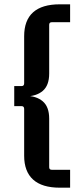

<svg xmlns="http://www.w3.org/2000/svg" viewBox="-20 -700 363 890"><path d="M208 -585V-359Q208 -304 178 -278.5Q148 -253 96 -253V-256Q148 -256 178 -230.5Q208 -205 208 -150V75Q208 87 220 87H305V170H257Q175 170 133.5 132.5Q92 95 92 22V-195Q92 -208 80 -208H46V-301H80Q92 -301 92 -314V-532Q92 -606 133.5 -643Q175 -680 257 -680H305V-597H220Q208 -597 208 -585Z"/></svg>

Font: Gemunu Libre ExtraLight
Style: Bold
Weight: 700
Version: Version 1.100